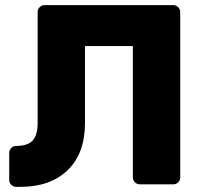

<svg xmlns="http://www.w3.org/2000/svg" viewBox="-20 -720 794 750"><path d="M312 -240Q312 -121 244.5 -55.5Q177 10 59 10H43Q32 10 24 2Q16 -6 16 -17V-123Q16 -134 24 -142Q32 -150 43 -150Q88 -150 107.5 -171Q127 -192 127 -240V-673Q127 -684 135 -692Q143 -700 154 -700H657Q668 -700 676 -692Q684 -684 684 -673V-27Q684 -16 676 -8Q668 0 657 0H526Q515 0 507 -8Q499 -16 499 -27V-540H312Z"/></svg>

Font: Hezaedrus
Style: Bold
Weight: 700
Designer: Hubert & Fischer
Foundry: Hubert & Fischer
Version: Version 1.10;September 3, 2019;FontCreator 11.5.0.2425 64-bi